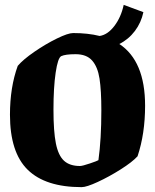

<svg xmlns="http://www.w3.org/2000/svg" viewBox="-20 -758 638 790"><path d="M577 -323Q577 -208 546 -115Q524 -91 476.5 -61Q429 -31 382.5 -9.5Q336 12 316 12Q167 12 94 -59.5Q21 -131 21 -286Q21 -399 53 -487Q75 -513 121.5 -545Q168 -577 214 -599.5Q260 -622 281 -622Q342 -622 390 -610Q423 -615 450.5 -651Q478 -687 489 -738L570 -708Q561 -665 535 -630.5Q509 -596 471 -577Q577 -507 577 -323ZM397 -304Q397 -386 389.5 -434.5Q382 -483 359 -509Q336 -535 291 -535Q249 -535 232 -527Q218 -520 209 -459Q200 -398 200 -307Q200 -217 210 -167.5Q220 -118 243.5 -96.5Q267 -75 309 -75Q319 -75 350 -85.5Q381 -96 385 -99Q397 -185 397 -304Z"/></svg>

Font: Grenze ExtraBold
Style: Regular
Weight: 800
Designer: Renata Polastri
Foundry: Omnibus-Type
Version: Version 1.002; ttfautohint (v1.8)